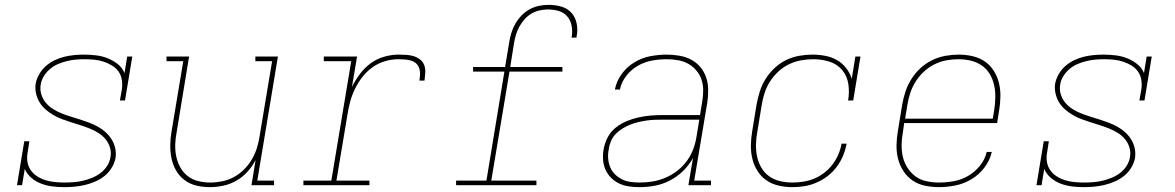

<svg xmlns="http://www.w3.org/2000/svg" viewBox="-20 -763 4840 791"><path d="M245 8Q220 8 196 5Q172 2 149.5 -6.5Q127 -15 109 -30.5Q91 -46 82 -67L71 0H50L80 -181H101L94 -136Q90 -116 93 -96.5Q96 -77 107 -61.5Q118 -46 134 -36Q150 -26 168 -20.5Q186 -15 206 -13Q226 -11 246 -11Q265 -11 284 -12.5Q303 -14 322 -18.5Q341 -23 359.5 -30.5Q378 -38 394 -50Q410 -62 421 -79Q432 -96 435 -115Q439 -136 433 -155.5Q427 -175 414.5 -190Q402 -205 385 -215.5Q368 -226 349.5 -233.5Q331 -241 312 -247Q293 -253 274 -259Q255 -265 236 -272Q217 -279 200 -289Q183 -299 168 -312Q153 -325 143 -341.5Q133 -358 128.5 -378Q124 -398 127 -419Q131 -439 142 -458Q153 -477 169 -491Q185 -505 204.5 -514.5Q224 -524 244.5 -529Q265 -534 285 -536Q305 -538 325 -538Q350 -538 375.5 -535Q401 -532 423.5 -523Q446 -514 465 -499Q484 -484 493 -462L504 -530H525L495 -349H474L482 -394Q485 -414 482 -433.5Q479 -453 468.5 -468Q458 -483 441.5 -493Q425 -503 407 -509Q389 -515 369 -517Q349 -519 329 -519Q311 -519 293 -517.5Q275 -516 256.5 -511.5Q238 -507 220 -499.5Q202 -492 187 -479.5Q172 -467 161.5 -450.5Q151 -434 148 -416Q144 -395 150 -375Q156 -355 168.5 -340Q181 -325 197.5 -314.5Q214 -304 232.5 -296.5Q251 -289 270.5 -283Q290 -277 309 -271Q328 -265 346.5 -258Q365 -251 382.5 -241.5Q400 -232 414.5 -219Q429 -206 439.5 -189.5Q450 -173 454.5 -153Q459 -133 456 -112Q452 -91 440 -71.5Q428 -52 410.5 -38Q393 -24 372 -15Q351 -6 330 -1Q309 4 288 6Q267 8 245 8Z M845 8Q816 8 789 1.5Q762 -5 740.5 -21Q719 -37 705.5 -60.5Q692 -84 686.5 -111Q681 -138 681.5 -166.5Q682 -195 687 -223L735 -511H666V-530H759L708 -220Q703 -195 702 -169Q701 -143 706 -119Q711 -95 722.5 -74Q734 -53 753 -38Q772 -23 796.5 -17Q821 -11 846 -11Q870 -11 895 -16Q920 -21 942.5 -33Q965 -45 984 -63.5Q1003 -82 1016.5 -104.5Q1030 -127 1037.5 -150.5Q1045 -174 1049 -199L1101 -511H1032V-530H1125L1040 -19H1109V0H1016L1033 -104Q1020 -78 999.5 -55.5Q979 -33 953.5 -18.5Q928 -4 900 2Q872 8 845 8Z M1230 0V-19H1345L1427 -511H1314V-530H1451L1430 -405Q1444 -433 1463 -458.5Q1482 -484 1507.5 -502.5Q1533 -521 1563 -529.5Q1593 -538 1622 -538Q1638 -538 1654 -537Q1670 -536 1684.5 -531.5Q1699 -527 1711 -517.5Q1723 -508 1728 -494Q1733 -480 1732 -463.5Q1731 -447 1729 -431H1708Q1710 -444 1710.5 -457.5Q1711 -471 1707 -482.5Q1703 -494 1694 -502Q1685 -510 1673 -513.5Q1661 -517 1648 -518Q1635 -519 1622 -519Q1595 -519 1568 -511.5Q1541 -504 1517 -487.5Q1493 -471 1475 -448.5Q1457 -426 1444 -400Q1431 -374 1423.5 -347.5Q1416 -321 1412 -294L1366 -19H1502V0Z M1859 0V-19H1984L2058 -468H1929V-487H2061L2078 -590Q2081 -609 2087 -628.5Q2093 -648 2103.5 -666Q2114 -684 2129 -699.5Q2144 -715 2162.5 -725Q2181 -735 2201 -739Q2221 -743 2241 -743Q2267 -743 2292 -736Q2317 -729 2333.5 -711Q2350 -693 2355.5 -667.5Q2361 -642 2356 -616Q2356 -614 2355.5 -612Q2355 -610 2355 -608H2334Q2335 -610 2335 -611.5Q2335 -613 2336 -615Q2339 -637 2334.5 -659Q2330 -681 2316 -696.5Q2302 -712 2281 -718Q2260 -724 2237 -724Q2220 -724 2202.5 -720Q2185 -716 2169.5 -707Q2154 -698 2141.5 -684Q2129 -670 2120 -654Q2111 -638 2106 -621Q2101 -604 2098 -587L2082 -487H2297V-468H2079L2004 -19H2190V0Z M2615 8Q2593 8 2571.5 5Q2550 2 2531 -7Q2512 -16 2497.5 -30.5Q2483 -45 2474.5 -64Q2466 -83 2464.5 -105Q2463 -127 2467 -149Q2471 -173 2483.5 -197Q2496 -221 2517 -237.5Q2538 -254 2562 -264Q2586 -274 2611.5 -279.5Q2637 -285 2661.5 -287Q2686 -289 2711 -289H2864L2873 -344Q2877 -368 2877 -391Q2877 -414 2870 -435Q2863 -456 2848.5 -473Q2834 -490 2815 -500.5Q2796 -511 2773 -515Q2750 -519 2727 -519Q2697 -519 2666.5 -513.5Q2636 -508 2608.5 -492.5Q2581 -477 2560.5 -451Q2540 -425 2534 -394H2513Q2520 -429 2541.5 -458.5Q2563 -488 2594 -506.5Q2625 -525 2659.5 -531.5Q2694 -538 2727 -538Q2753 -538 2779 -533.5Q2805 -529 2827 -517.5Q2849 -506 2865 -487Q2881 -468 2889 -444.5Q2897 -421 2897.5 -394.5Q2898 -368 2894 -341L2840 -19H2909V0H2816L2835 -112Q2819 -83 2794.5 -59Q2770 -35 2740 -19.5Q2710 -4 2678.5 2Q2647 8 2615 8ZM2616 -11Q2643 -11 2669.5 -15.5Q2696 -20 2722 -31Q2748 -42 2771 -60Q2794 -78 2810.5 -101Q2827 -124 2836.5 -150Q2846 -176 2850 -203L2861 -270H2711Q2694 -270 2677.5 -269.5Q2661 -269 2644 -266.5Q2627 -264 2610 -260Q2593 -256 2576.5 -249.5Q2560 -243 2544.5 -233.5Q2529 -224 2516.5 -211Q2504 -198 2497 -181.5Q2490 -165 2488 -148Q2484 -129 2485.5 -110Q2487 -91 2494 -74Q2501 -57 2514 -44.5Q2527 -32 2543 -24Q2559 -16 2578 -13.5Q2597 -11 2616 -11Z M3244 8Q3215 8 3187 1.5Q3159 -5 3137 -20.5Q3115 -36 3100.5 -59Q3086 -82 3079.5 -109Q3073 -136 3073.5 -165Q3074 -194 3079 -223L3097 -333Q3102 -360 3110.5 -387Q3119 -414 3134.5 -438.5Q3150 -463 3171.5 -483Q3193 -503 3218.5 -515.5Q3244 -528 3272 -533Q3300 -538 3327 -538Q3354 -538 3380 -533Q3406 -528 3428 -515.5Q3450 -503 3466 -482.5Q3482 -462 3489 -438L3504 -530H3525L3495 -349H3474Q3480 -383 3475 -416.5Q3470 -450 3449.5 -474.5Q3429 -499 3397 -509Q3365 -519 3331 -519Q3306 -519 3280.5 -514.5Q3255 -510 3231 -498.5Q3207 -487 3187 -468.5Q3167 -450 3152.5 -427.5Q3138 -405 3130 -380Q3122 -355 3118 -330L3100 -220Q3095 -194 3094.5 -168Q3094 -142 3099 -118Q3104 -94 3116.5 -72.5Q3129 -51 3148.5 -37Q3168 -23 3193 -17Q3218 -11 3244 -11Q3266 -11 3289 -14.5Q3312 -18 3334 -27Q3356 -36 3375.5 -51Q3395 -66 3409.5 -85Q3424 -104 3433.5 -126Q3443 -148 3447 -171H3468Q3463 -145 3453 -121Q3443 -97 3427 -75.5Q3411 -54 3389.5 -37.5Q3368 -21 3343.5 -10.5Q3319 0 3294 4Q3269 8 3244 8Z M3848 8Q3819 8 3790.5 2Q3762 -4 3739.5 -19.5Q3717 -35 3702 -58Q3687 -81 3680 -108Q3673 -135 3673.5 -164.5Q3674 -194 3679 -223L3697 -333Q3702 -361 3711 -387.5Q3720 -414 3735.5 -438.5Q3751 -463 3773 -483Q3795 -503 3821 -515.5Q3847 -528 3875 -533Q3903 -538 3930 -538Q3959 -538 3987 -531.5Q4015 -525 4037 -510Q4059 -495 4074 -471.5Q4089 -448 4095.5 -421Q4102 -394 4101.5 -365Q4101 -336 4096 -307L4088 -256H3705L3700 -220Q3695 -194 3694.5 -167.5Q3694 -141 3699.5 -117Q3705 -93 3718.5 -72Q3732 -51 3751.5 -36.5Q3771 -22 3796.5 -16.5Q3822 -11 3848 -11Q3878 -11 3909 -16.5Q3940 -22 3968 -38Q3996 -54 4017 -80Q4038 -106 4045 -137H4066Q4058 -102 4035.5 -72.5Q4013 -43 3982 -24.5Q3951 -6 3916.5 1Q3882 8 3848 8ZM4070 -274 4076 -310Q4080 -336 4080.5 -362Q4081 -388 4075.5 -412.5Q4070 -437 4057.5 -458Q4045 -479 4025 -493Q4005 -507 3980 -513Q3955 -519 3929 -519Q3904 -519 3879 -514.5Q3854 -510 3830 -498Q3806 -486 3786 -467.5Q3766 -449 3752 -426.5Q3738 -404 3730 -379.5Q3722 -355 3718 -330L3709 -274Z M4445 8Q4420 8 4396 5Q4372 2 4349.5 -6.5Q4327 -15 4309 -30.5Q4291 -46 4282 -67L4271 0H4250L4280 -181H4301L4294 -136Q4290 -116 4293 -96.5Q4296 -77 4307 -61.5Q4318 -46 4334 -36Q4350 -26 4368 -20.5Q4386 -15 4406 -13Q4426 -11 4446 -11Q4465 -11 4484 -12.5Q4503 -14 4522 -18.5Q4541 -23 4559.5 -30.5Q4578 -38 4594 -50Q4610 -62 4621 -79Q4632 -96 4635 -115Q4639 -136 4633 -155.5Q4627 -175 4614.5 -190Q4602 -205 4585 -215.5Q4568 -226 4549.5 -233.5Q4531 -241 4512 -247Q4493 -253 4474 -259Q4455 -265 4436 -272Q4417 -279 4400 -289Q4383 -299 4368 -312Q4353 -325 4343 -341.5Q4333 -358 4328.5 -378Q4324 -398 4327 -419Q4331 -439 4342 -458Q4353 -477 4369 -491Q4385 -505 4404.5 -514.5Q4424 -524 4444.5 -529Q4465 -534 4485 -536Q4505 -538 4525 -538Q4550 -538 4575.5 -535Q4601 -532 4623.5 -523Q4646 -514 4665 -499Q4684 -484 4693 -462L4704 -530H4725L4695 -349H4674L4682 -394Q4685 -414 4682 -433.5Q4679 -453 4668.5 -468Q4658 -483 4641.5 -493Q4625 -503 4607 -509Q4589 -515 4569 -517Q4549 -519 4529 -519Q4511 -519 4493 -517.5Q4475 -516 4456.5 -511.5Q4438 -507 4420 -499.5Q4402 -492 4387 -479.5Q4372 -467 4361.5 -450.5Q4351 -434 4348 -416Q4344 -395 4350 -375Q4356 -355 4368.5 -340Q4381 -325 4397.5 -314.5Q4414 -304 4432.5 -296.5Q4451 -289 4470.5 -283Q4490 -277 4509 -271Q4528 -265 4546.5 -258Q4565 -251 4582.5 -241.5Q4600 -232 4614.5 -219Q4629 -206 4639.5 -189.5Q4650 -173 4654.5 -153Q4659 -133 4656 -112Q4652 -91 4640 -71.5Q4628 -52 4610.5 -38Q4593 -24 4572 -15Q4551 -6 4530 -1Q4509 4 4488 6Q4467 8 4445 8Z"/></svg>

Font: Iosevka Curly Slab ThExObl
Style: Regular
Weight: 100
Width: 7
Italic angle: -9°
Monospace: yes
Designer: Belleve Invis
Foundry: Belleve Invis
Version: Version 11.1.0; ttfautohint (v1.8.3)